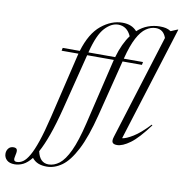

<svg xmlns="http://www.w3.org/2000/svg" viewBox="-261 -836 1102 1162"><g transform="rotate(10 290.0 -255.0)"><path d="M67 -494 70.5 -512H175.5Q209 -623.5 271.2 -674.2Q333.5 -725 401.5 -725Q459 -725 490.5 -688.5Q521 -716.5 556 -729.2Q591 -742 627.5 -742Q649 -742 664.8 -738.5Q680.5 -735 696 -725L736 -742H740.5L519.5 -36Q543.5 -38.5 585.5 -64.2Q627.5 -90 682 -148L686.5 -144.5Q622.5 -58 576 -24Q529.5 10 495.5 10Q474.5 10 467.8 -0.2Q461 -10.5 469 -36L669.5 -678.5Q652.5 -728 606 -728Q574.5 -728 545.8 -708.2Q517 -688.5 492.2 -642Q467.5 -595.5 447 -516L446 -512H564L560.5 -494H441.5L355 -151Q319.5 -10 278.2 69.2Q237 148.5 192 180.5Q147 212.5 99.5 212.5Q69.5 212.5 47.5 203.8Q25.5 195 9 175Q-16.5 207 -42.2 219.8Q-68 232.5 -94.5 232.5Q-126.5 232.5 -143 216.8Q-159.5 201 -159.5 178Q-159.5 159.5 -148.5 145.8Q-137.5 132 -117.5 132Q-101 132 -96.5 142Q-92 152 -98 176Q-104 200 -100.2 208Q-96.5 216 -84 216Q-64.5 216 -46 203.5Q-27.5 191 -8.5 158.2Q10.5 125.5 30.8 66Q51 6.5 73.5 -87.5L167.5 -482.5Q169 -488.5 170.5 -494ZM229.5 -516 228.5 -512H393Q405.5 -556 421.8 -590.8Q438 -625.5 457.5 -651.5Q432.5 -709 377.5 -709Q336 -709 296.5 -666.8Q257 -624.5 229.5 -516ZM137.5 -151Q112.5 -52.5 88 15.8Q63.5 84 39 128.5Q53.5 197.5 108 197.5Q142 197.5 173.8 173.2Q205.5 149 234.8 87.2Q264 25.5 291 -87.5L385 -482.5Q386.5 -488.5 388 -494H224Z"/></g></svg>

Font: Newsreader Display Light
Style: Italic
Weight: 300
Italic angle: -17°
Designer: Hugues Gentile
Foundry: Production Type
Version: Version 1.001